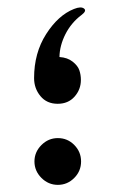

<svg xmlns="http://www.w3.org/2000/svg" viewBox="-20 -506 314 525"><path d="M137.7 -222.2Q107.9 -222.2 90.6 -243.2Q73.2 -264.2 73.2 -292.5Q73.2 -361.3 106.2 -412.8Q139.2 -464.4 182.1 -481.4Q201.7 -489.3 210 -482.4Q217.8 -476.1 202.6 -464.8Q174.8 -443.8 158.9 -412.6Q143.1 -381.3 142.6 -350.1Q164.6 -348.6 178.7 -337.4Q192.9 -326.2 197 -313.7Q201.2 -301.3 201.2 -287.6Q201.2 -261.2 183.8 -241.7Q166.5 -222.2 137.7 -222.2ZM138.2 -128.4Q164.6 -128.4 183.1 -109.6Q201.7 -90.8 201.7 -64.5Q201.7 -38.1 182.9 -19.3Q164.1 -0.5 138.2 -0.5Q112.3 -0.5 93.3 -19.5Q74.2 -38.6 74.2 -64.5Q74.2 -90.3 93.3 -109.4Q112.3 -128.4 138.2 -128.4Z"/></svg>

Font: Shl
Style: Regular
Weight: 400
Foundry: Saber Rastikerdar (saber.rastikerdar@gmail.com)
Version: Version 3.4.0